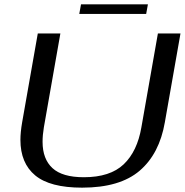

<svg xmlns="http://www.w3.org/2000/svg" viewBox="-20 -854 851 884"><path d="M74 -210Q74 -245 82 -291L154 -700H258L182 -268Q176 -232 176 -201Q176 -122 221.5 -80Q267 -38 366 -38Q487 -38 549.5 -97.5Q612 -157 631 -268L707 -700H811L739 -291Q714 -146 623 -68Q532 10 358 10Q210 10 142 -46.5Q74 -103 74 -210ZM353 -834H661L653 -790H345Z"/></svg>

Font: Fahkwang
Style: Italic
Weight: 400
Italic angle: -10°
Version: Version 1.000; ttfautohint (v1.6)